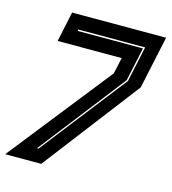

<svg xmlns="http://www.w3.org/2000/svg" viewBox="-137 -786 780 872"><g transform="rotate(15 252.5 -350.0)"><path d="M-32.5 0 349 -482.5 365.5 -558.5H64.5L94.5 -700H536.5L483.5 -452.5L137 0ZM100 -63.5H107L420 -465.5L456 -633H142L140.5 -626H447.5L413.5 -467.5Z"/></g></svg>

Font: Tourney Thin ExtraBold
Style: Italic
Weight: 800
Italic angle: -12°
Version: Version 1.015